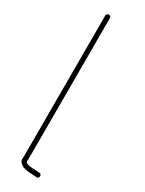

<svg xmlns="http://www.w3.org/2000/svg" viewBox="-189 -701 574 759"><g transform="rotate(30 98.0 -322.0)"><path d="M51 -661V-24C51 -7 47 0 59 11C69 21 83 24 102 26C109 26 117 26 124 27L135 28C148 29 150 8 137 7L125 6C118 5 110 5 103 5C93 4 71 2 71 -8C72 -13 72 -19 72 -24V-661C72 -667 68 -672 62 -672C56 -672 51 -667 51 -661Z"/></g></svg>

Font: Electronic
Style: Thn
Weight: 100
Version: Version 1.011